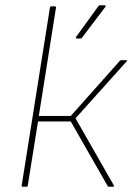

<svg xmlns="http://www.w3.org/2000/svg" viewBox="-20 -707 502 727"><path d="M459 -479Q461 -479 461.5 -477.5Q462 -476 459 -474L266 -259L411 -5Q413 -4 411.5 -2Q410 0 408 0H392Q389 0 388 -2L248 -247H124L85 -4Q85 0 80 0H66Q62 0 62 -4L169 -678Q170 -683 174 -683H187Q193 -683 192 -678L127 -268H248L434 -477Q437 -479 440 -479ZM271 -561Q268 -561 267.5 -563Q267 -565 268 -567L352 -683Q354 -687 358 -687H376Q379 -687 380 -685Q381 -683 379 -681L291 -565Q288 -561 284 -561Z"/></svg>

Font: Sofia Sans Thin
Style: Italic
Weight: 250
Italic angle: -9°
Version: Version 4.100-B